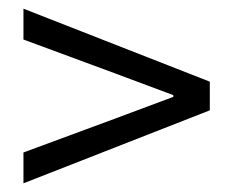

<svg xmlns="http://www.w3.org/2000/svg" viewBox="-20 -553 537 442"><path d="M34 -131V-202L245 -280L379 -330V-334L245 -384L34 -462V-533L463 -365V-299Z"/></svg>

Font: Source Sans Pro
Style: Regular
Weight: 400
Designer: Paul D. Hunt
Foundry: Adobe Systems Incorporated
Version: Version 2.021;PS 2.000;hotconv 1.0.86;makeotf.lib2.5.63406